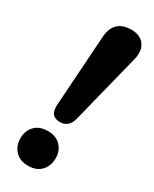

<svg xmlns="http://www.w3.org/2000/svg" viewBox="-189 -762 651 814"><g transform="rotate(30 137.0 -354.5)"><path d="M129 -223Q106 -223 94 -236Q82 -249 83 -279L106 -624Q111 -714 197 -714Q242 -714 262 -685Q282 -656 269 -608L184 -269Q171 -223 129 -223ZM105 5Q65 5 42 -19Q19 -43 19 -81Q19 -118 42 -141.5Q65 -165 105 -165Q145 -165 168 -141.5Q191 -118 191 -81Q191 -43 168 -19Q145 5 105 5Z"/></g></svg>

Font: Nunito ExtraBold
Style: Italic
Weight: 800
Italic angle: -9°
Designer: Vernon Adams
Foundry: Vernon Adams
Version: Version 3.601; ttfautohint (v1.8.2.53-6de2)